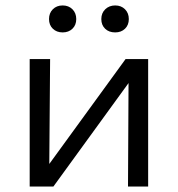

<svg xmlns="http://www.w3.org/2000/svg" viewBox="-20 -685 653 705"><path d="M160 -615Q160 -637 174 -651Q188 -665 210 -665Q232 -665 246 -651Q260 -637 260 -615Q260 -593 246 -579.5Q232 -566 210 -566Q188 -566 174 -579.5Q160 -593 160 -615ZM352 -615Q352 -637 366.5 -651Q381 -665 403 -665Q425 -665 439 -651Q453 -637 453 -615Q453 -593 439 -579.5Q425 -566 403 -566Q380 -566 366 -579.5Q352 -593 352 -615ZM524 0H450L452 -380L176 0H89V-468H164L161 -83L441 -468H524Z"/></svg>

Font: Ysabeau SC Medium
Style: Regular
Weight: 500
Designer: Christian Thalmann (Catharsis Fonts)
Version: Version 0.003